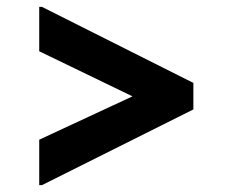

<svg xmlns="http://www.w3.org/2000/svg" viewBox="-20 -599 656 558"><path d="M102 -61H94V-193L365 -319L94 -450V-579H102L542 -358V-281Z"/></svg>

Font: Kufam ExtraBold
Style: Italic
Weight: 800
Italic angle: -11°
Designer: Artur Schmal
Foundry: Original Type
Version: Version 1.301; ttfautohint (v1.8.3)